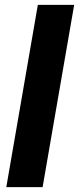

<svg xmlns="http://www.w3.org/2000/svg" viewBox="-20 -770 325 790"><path d="M285.2 -750 155.3 0H5.9L135.7 -750Z"/></svg>

Font: Roboto ExtraBold
Style: Italic
Weight: 800
Designer: Christian Robertson
Foundry: Google
Version: Version 3.009; 2024